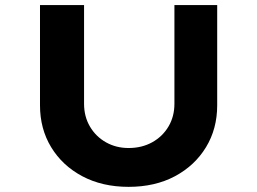

<svg xmlns="http://www.w3.org/2000/svg" viewBox="-20 -720 1000 746"><path d="M479.6 6Q377.5 6 299.9 -35.2Q222.4 -76.4 178.9 -147.9Q135.4 -219.4 135.4 -311V-700.4H306.6V-317Q306.6 -267.1 329.5 -228.2Q352.4 -189.3 391.7 -167.1Q431.1 -144.9 479.6 -144.9Q531 -144.9 571.2 -167.1Q611.3 -189.3 634.5 -228.2Q657.7 -267.1 657.7 -317V-700.4H823.9V-311Q823.9 -219.4 780.3 -147.9Q736.8 -76.4 659.6 -35.2Q582.4 6 479.6 6Z"/></svg>

Font: Lexend Mega
Style: Regular
Weight: 400
Designer: Bonnie Shaver-Troup, Thomas Jockin
Foundry: Lexend
Version: Version 1.007